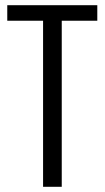

<svg xmlns="http://www.w3.org/2000/svg" viewBox="-20 -720 403 740"><path d="M355 -700V-640H182L218 -679V0H146V-679L179 -640H8V-700Z"/></svg>

Font: Pathway Extreme Condensed Light
Style: Regular
Weight: 300
Width: 3
Version: Version 1.001;gftools[0.9.26]